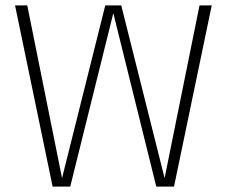

<svg xmlns="http://www.w3.org/2000/svg" viewBox="-20 -695 858 715"><path d="M176 0H241.5L402 -646L562 0H628L768.5 -675H723L592.5 -29.5H593.5L431.5 -675H372L210.5 -29.5H211.5L81.5 -675H36Z"/></svg>

Font: Anybody UltraCondensed Thin ExtraLight
Style: Regular
Weight: 250
Version: Version 1.111